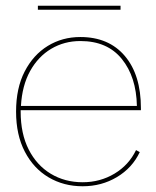

<svg xmlns="http://www.w3.org/2000/svg" viewBox="-20 -639 544 669"><path d="M268 10Q202 10 149.5 -21Q97 -52 66.5 -110.5Q36 -169 36 -250Q36 -332 66 -390Q96 -448 146.5 -479Q197 -510 260 -510Q359 -510 415 -444Q471 -378 471 -262V-255H52V-250Q52 -173 80 -118Q108 -63 157 -33.5Q206 -4 268 -4Q329 -4 379 -34Q429 -64 454 -116L467 -109Q441 -54 387.5 -22Q334 10 268 10ZM53 -270H457Q455 -371 404.5 -433.5Q354 -496 260 -496Q204 -496 158.5 -469Q113 -442 85 -391.5Q57 -341 53 -270ZM400 -619V-605H112V-619Z"/></svg>

Font: Prodigy Sans Thin
Style: Regular
Weight: 100
Designer: Wei Huang
Foundry: Wei Huang
Version: Version 1.003; ttfautohint (v1.8.3)